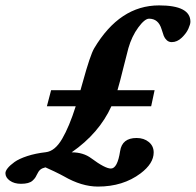

<svg xmlns="http://www.w3.org/2000/svg" viewBox="-86 -666 726 712"><path d="M277.3 25.9Q216.8 25.9 150.9 -12.2Q140.6 -18.1 114.3 -30.8Q87.9 -43.5 82.5 -45.4Q70.3 -42.5 63.5 -36.9Q56.6 -31.2 49.8 -16.6Q46.9 -10.3 43.9 -6.1Q41 -2 34.7 3.9Q28.3 9.8 17.6 12.7Q6.8 15.6 -8.3 15.6Q-33.2 15.6 -49.6 3.9Q-65.9 -7.8 -65.9 -23.9Q-65.9 -31.7 -57.4 -42.5Q-48.8 -53.2 -32.2 -65.2Q-15.6 -77.1 14.9 -87.2Q45.4 -97.2 84 -101.6Q117.7 -105.5 144.3 -150.9Q170.9 -196.3 194.8 -272H87.9L103.5 -331.5H212.4Q218.3 -351.1 220.7 -360.8Q248.5 -461.9 263.2 -486.8Q357.9 -646 503.9 -646Q620.1 -646 620.1 -585.4Q620.1 -576.2 612.5 -559.3Q605 -542.5 587.9 -526.1Q570.8 -509.8 550.8 -509.8Q540 -509.8 532.5 -516.8Q524.9 -523.9 521.5 -532.5Q518.1 -541 513.2 -557.6Q501.5 -596.7 466.8 -596.7Q450.7 -596.7 426.8 -564.2Q402.8 -531.7 390.1 -487.3Q383.3 -462.9 371.6 -415Q358.4 -360.8 349.6 -331.5H487.3L474.6 -272H327.1Q281.7 -171.9 179.7 -101.1Q223.1 -101.1 252.4 -79.1Q303.7 -41 325.2 -41Q349.6 -41 359.4 -105.5Q366.7 -154.3 420.4 -154.3Q447.8 -154.3 465.8 -139.4Q483.9 -124.5 483.9 -100.6Q483.9 -59.6 435.1 -22.9Q370.1 25.9 277.3 25.9Z"/></svg>

Font: Elstob ExtraBold
Style: Italic
Weight: 800
Italic angle: -20°
Designer: Peter S. Baker
Version: Version 1.015